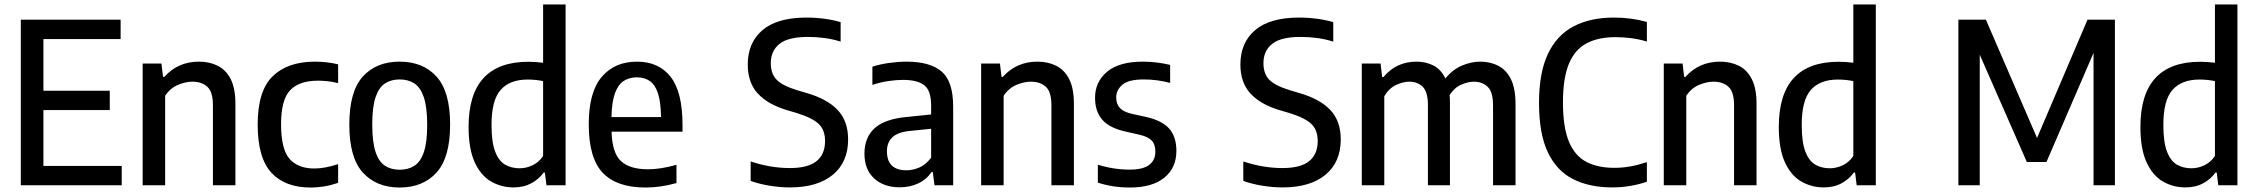

<svg xmlns="http://www.w3.org/2000/svg" viewBox="-20 -828 10083 858"><path d="M73 0V-740H519V-653.5H174V-422.5H470.5V-336H174V-86.5H524V0Z M617.5 0V-544H701.5L708.5 -484.5H714.5Q775 -552.5 869 -552.5Q916 -552.5 952.8 -534.2Q989.5 -516 1010.8 -474.8Q1032 -433.5 1032 -364V0H931.5V-358Q931.5 -417.5 906.5 -440.2Q881.5 -463 839.5 -463Q810 -463 775.5 -448.8Q741 -434.5 718 -400V0Z M1367.5 10Q1254 10 1192.8 -56.2Q1131.5 -122.5 1131.5 -271.5Q1131.5 -422 1198.5 -487.2Q1265.5 -552.5 1387.5 -552.5Q1414 -552.5 1440.2 -549.5Q1466.5 -546.5 1491 -540.5V-456.5Q1467.5 -462.5 1444.8 -465Q1422 -467.5 1402 -467.5Q1317 -467.5 1276.5 -424.8Q1236 -382 1236 -273.5Q1236 -161.5 1273.8 -118.2Q1311.5 -75 1385 -75Q1431 -75 1491 -94.5V-11Q1431.5 10 1367.5 10Z M1766 10Q1662.5 10 1601.8 -56.5Q1541 -123 1541 -271Q1541 -419 1601.2 -485.8Q1661.5 -552.5 1766 -552.5Q1870.5 -552.5 1931 -485.5Q1991.5 -418.5 1991.5 -271.5Q1991.5 -124 1930.8 -57Q1870 10 1766 10ZM1766 -69.5Q1804 -69.5 1831.8 -87.2Q1859.5 -105 1874.2 -148.5Q1889 -192 1889 -269.5Q1889 -349 1874 -393.2Q1859 -437.5 1831.5 -455.2Q1804 -473 1766 -473Q1728.5 -473 1701 -455.5Q1673.5 -438 1658.5 -394.2Q1643.5 -350.5 1643.5 -272.5Q1643.5 -193.5 1658.2 -149.2Q1673 -105 1700.5 -87.2Q1728 -69.5 1766 -69.5Z M2275 9.5Q2220.5 9.5 2174.8 -16.8Q2129 -43 2101.5 -102.5Q2074 -162 2074 -261Q2074 -552 2341.5 -552Q2358 -552 2375 -550.8Q2392 -549.5 2407 -547.5V-808H2507.5V0H2422L2415 -57H2409.5Q2389 -28 2354.8 -9.2Q2320.5 9.5 2275 9.5ZM2302 -76Q2331.5 -76 2360 -89.5Q2388.5 -103 2407 -131V-465.5Q2374.5 -472.5 2338 -472.5Q2258.5 -472.5 2217.5 -426.5Q2176.5 -380.5 2176.5 -270Q2176.5 -192.5 2192.8 -150.5Q2209 -108.5 2237.2 -92.2Q2265.5 -76 2302 -76Z M2864.5 10Q2736.5 10 2673.8 -55.5Q2611 -121 2611 -272.5Q2611 -416.5 2669 -484.5Q2727 -552.5 2826.5 -552.5Q2924 -552.5 2977 -484.5Q3030 -416.5 3030 -270V-239.5H2713Q2715.5 -145.5 2754.5 -108.5Q2793.5 -71.5 2876.5 -71.5Q2931.5 -71.5 3003 -91.5V-10Q2965 0.5 2931.5 5.2Q2898 10 2864.5 10ZM2826 -482.5Q2792.5 -482.5 2767.5 -466.5Q2742.5 -450.5 2728.2 -411.8Q2714 -373 2712.5 -305H2934Q2933 -373 2920 -411.8Q2907 -450.5 2883 -466.5Q2859 -482.5 2826 -482.5Z M3509.5 9.5Q3467.5 9.5 3421.2 2.2Q3375 -5 3334.5 -19.5V-106.5Q3423 -77 3510 -77Q3590.5 -77 3628.8 -107.8Q3667 -138.5 3667 -197.5Q3667 -247 3638.5 -274.2Q3610 -301.5 3540 -323L3498 -335.5Q3412.5 -360.5 3367 -409.5Q3321.5 -458.5 3321.5 -539.5Q3321.5 -637.5 3387.5 -693.5Q3453.5 -749.5 3584.5 -749.5Q3625 -749.5 3665.2 -744Q3705.5 -738.5 3736.5 -729V-642Q3702.5 -653 3665.2 -658Q3628 -663 3590 -663Q3502 -663 3463.2 -631.8Q3424.5 -600.5 3424.5 -546Q3424.5 -498.5 3450.5 -471.8Q3476.5 -445 3542 -425L3584 -412.5Q3676.5 -386 3723.2 -336.5Q3770 -287 3770 -205Q3770 -103.5 3701.8 -47Q3633.5 9.5 3509.5 9.5Z M4001 9Q3929 9 3886 -31Q3843 -71 3843 -141.5Q3843 -214.5 3889.5 -256Q3936 -297.5 4039 -306L4141 -316.5V-356Q4141 -423 4110.5 -447Q4080 -471 4015.5 -471Q3986 -471 3949.8 -465.8Q3913.5 -460.5 3878.5 -448.5V-530Q3912 -541 3953.5 -546.8Q3995 -552.5 4031.5 -552.5Q4136 -552.5 4187.8 -508.5Q4239.5 -464.5 4239.5 -351V0H4156L4148.5 -59H4143Q4119 -24.5 4082 -7.8Q4045 9 4001 9ZM3943.5 -152Q3943.5 -67 4031 -67Q4059 -67 4088.2 -79.5Q4117.5 -92 4141 -123.5V-252.5L4047.5 -243Q3993 -238 3968.2 -215Q3943.5 -192 3943.5 -152Z M4364.5 0V-544H4448.5L4455.5 -484.5H4461.5Q4522 -552.5 4616 -552.5Q4663 -552.5 4699.8 -534.2Q4736.5 -516 4757.8 -474.8Q4779 -433.5 4779 -364V0H4678.5V-358Q4678.5 -417.5 4653.5 -440.2Q4628.5 -463 4586.5 -463Q4557 -463 4522.5 -448.8Q4488 -434.5 4465 -400V0Z M5029.5 10Q4951.5 10 4886 -12V-92Q4957 -70 5028.5 -70Q5087.5 -70 5115.2 -91Q5143 -112 5143 -150Q5143 -183 5126.5 -200Q5110 -217 5074 -225.5L5005.5 -241Q4936 -257.5 4904.8 -294.2Q4873.5 -331 4873.5 -391Q4873.5 -462 4927 -507.2Q4980.5 -552.5 5087.5 -552.5Q5121 -552.5 5151.5 -548.5Q5182 -544.5 5209 -538V-457.5Q5151.5 -473 5091 -473Q5023 -473 4995.5 -449.2Q4968 -425.5 4968 -393Q4968 -364 4983.5 -346.5Q4999 -329 5035 -320L5103.5 -305Q5174.5 -288.5 5205.8 -252.2Q5237 -216 5237 -154Q5237 -77.5 5182.8 -33.8Q5128.5 10 5029.5 10Z M5711 9.5Q5669 9.5 5622.8 2.2Q5576.5 -5 5536 -19.5V-106.5Q5624.5 -77 5711.5 -77Q5792 -77 5830.2 -107.8Q5868.5 -138.5 5868.5 -197.5Q5868.5 -247 5840 -274.2Q5811.5 -301.5 5741.5 -323L5699.5 -335.5Q5614 -360.5 5568.5 -409.5Q5523 -458.5 5523 -539.5Q5523 -637.5 5589 -693.5Q5655 -749.5 5786 -749.5Q5826.5 -749.5 5866.8 -744Q5907 -738.5 5938 -729V-642Q5904 -653 5866.8 -658Q5829.5 -663 5791.5 -663Q5703.5 -663 5664.8 -631.8Q5626 -600.5 5626 -546Q5626 -498.5 5652 -471.8Q5678 -445 5743.5 -425L5785.5 -412.5Q5878 -386 5924.8 -336.5Q5971.5 -287 5971.5 -205Q5971.5 -103.5 5903.2 -47Q5835 9.5 5711 9.5Z M6065.5 0V-544H6149.5L6156.5 -484H6162.5Q6220 -552.5 6310 -552.5Q6352 -552.5 6385.8 -535.2Q6419.5 -518 6439 -477.5Q6472.5 -518 6513.8 -535.2Q6555 -552.5 6595 -552.5Q6639.5 -552.5 6675.2 -534.2Q6711 -516 6731.8 -474.5Q6752.5 -433 6752.5 -362.5V0H6652V-358Q6652 -417.5 6627.8 -440.2Q6603.5 -463 6566.5 -463Q6541 -463 6510.5 -450Q6480 -437 6458 -403.5Q6459.5 -386 6459.5 -366.5V0H6361V-358Q6361 -417.5 6337.8 -440.2Q6314.5 -463 6277.5 -463Q6250 -463 6218.5 -448.2Q6187 -433.5 6166 -398V0Z M7184.5 9.5Q7083 9.5 7009.8 -27.5Q6936.5 -64.5 6897 -147.2Q6857.5 -230 6857.5 -368.5Q6857.5 -503 6897.2 -587Q6937 -671 7012 -710.2Q7087 -749.5 7192.5 -749.5Q7268.5 -749.5 7339.5 -730V-642.5Q7303.5 -653 7269 -657.5Q7234.5 -662 7198 -662Q7122 -662 7069.8 -634.2Q7017.5 -606.5 6991 -542.8Q6964.5 -479 6964.5 -370.5Q6964.5 -259 6991.2 -195Q7018 -131 7069.2 -104.5Q7120.5 -78 7194 -78Q7230 -78 7265 -84.2Q7300 -90.5 7339.5 -103.5V-16Q7307 -4.5 7267 2.5Q7227 9.5 7184.5 9.5Z M7415 0V-544H7499L7506 -484.5H7512Q7572.5 -552.5 7666.5 -552.5Q7713.5 -552.5 7750.2 -534.2Q7787 -516 7808.2 -474.8Q7829.5 -433.5 7829.5 -364V0H7729V-358Q7729 -417.5 7704 -440.2Q7679 -463 7637 -463Q7607.5 -463 7573 -448.8Q7538.5 -434.5 7515.5 -400V0Z M8130 9.5Q8075.5 9.5 8029.8 -16.8Q7984 -43 7956.5 -102.5Q7929 -162 7929 -261Q7929 -552 8196.5 -552Q8213 -552 8230 -550.8Q8247 -549.5 8262 -547.5V-808H8362.5V0H8277L8270 -57H8264.5Q8244 -28 8209.8 -9.2Q8175.5 9.5 8130 9.5ZM8157 -76Q8186.5 -76 8215 -89.5Q8243.5 -103 8262 -131V-465.5Q8229.5 -472.5 8193 -472.5Q8113.5 -472.5 8072.5 -426.5Q8031.5 -380.5 8031.5 -270Q8031.5 -192.5 8047.8 -150.5Q8064 -108.5 8092.2 -92.2Q8120.5 -76 8157 -76Z M8731.5 0V-740H8854.5L9083 -211.5L9308.5 -740H9431V0H9335.5V-591.5L9125 -104H9037.5L8827 -583.5V0Z M9746 9.5Q9691.5 9.5 9645.8 -16.8Q9600 -43 9572.5 -102.5Q9545 -162 9545 -261Q9545 -552 9812.5 -552Q9829 -552 9846 -550.8Q9863 -549.5 9878 -547.5V-808H9978.5V0H9893L9886 -57H9880.5Q9860 -28 9825.8 -9.2Q9791.5 9.5 9746 9.5ZM9773 -76Q9802.5 -76 9831 -89.5Q9859.5 -103 9878 -131V-465.5Q9845.5 -472.5 9809 -472.5Q9729.5 -472.5 9688.5 -426.5Q9647.5 -380.5 9647.5 -270Q9647.5 -192.5 9663.8 -150.5Q9680 -108.5 9708.2 -92.2Q9736.5 -76 9773 -76Z"/></svg>

Font: Encode Sans SmCnd Md
Style: Regular
Weight: 500
Width: 4
Designer: Multiple Designers
Foundry: Impallari Type
Version: Version 3.002; ttfautohint (v1.8.3) -l 8 -r 50 -G 200 -x 14 